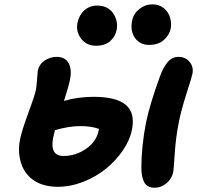

<svg xmlns="http://www.w3.org/2000/svg" viewBox="-20 -902 931 894"><path d="M673.8 -692.9Q631.8 -692.9 608.6 -725.1Q585.4 -757.3 595.2 -806.2Q601.6 -838.9 629.2 -860.4Q656.7 -881.8 689.9 -881.8Q721.2 -881.8 742.7 -864Q764.2 -846.2 771.7 -820.8Q779.3 -795.4 774.9 -769Q768.1 -737.8 742.4 -715.3Q716.8 -692.9 673.8 -692.9ZM426.8 -689Q383.8 -689 358.2 -721.4Q332.5 -753.9 340.8 -795.9Q348.1 -832 372.8 -854Q397.5 -876 432.1 -876Q482.4 -876 506.8 -840.1Q531.2 -804.2 522.9 -762.2Q516.6 -731 492.4 -710Q468.3 -689 426.8 -689ZM250 -32.2Q216.3 -32.2 188.5 -39.6Q160.6 -46.9 141.1 -59.6Q121.6 -72.3 106.9 -89.6Q92.3 -106.9 84 -126.5Q75.7 -146 71.8 -167.7Q67.9 -189.5 68.4 -210.4Q68.8 -231.4 73.2 -252Q81.5 -294.4 111.1 -373.8Q140.6 -453.1 147 -482.9Q150.4 -500.5 152.6 -533Q154.8 -565.4 155.8 -571.8Q162.6 -603.5 188.5 -620.4Q214.4 -637.2 243.2 -637.2Q283.2 -637.2 299.3 -608.4Q315.4 -579.6 306.2 -532.2Q298.8 -495.6 277.8 -432.1Q342.3 -451.2 417 -451.2Q521 -451.2 565.7 -413.6Q610.4 -376 594.2 -296.9Q584.5 -249 551.8 -201.2Q519 -153.3 472.9 -116Q426.8 -78.6 367.4 -55.4Q308.1 -32.2 250 -32.2ZM701.2 -27.8Q665.5 -27.8 651.9 -52.7Q638.2 -77.6 638.2 -121.1Q638.2 -218.8 660.2 -333Q678.7 -420.4 725.1 -546.9Q740.2 -588.9 760.7 -613Q781.2 -637.2 811 -637.2Q843.3 -637.2 862.8 -613.8Q882.3 -590.3 876 -558.1Q874.5 -547.9 849.4 -469.5Q824.2 -391.1 813 -335Q798.8 -265.1 793.7 -187.7Q788.6 -110.4 787.1 -104Q780.8 -69.8 755.1 -48.8Q729.5 -27.8 701.2 -27.8ZM227.1 -258.8Q211.9 -175.8 275.9 -175.8Q332.5 -175.8 380.6 -209Q428.7 -242.2 439 -293Q439.5 -294.4 439.9 -297.4Q440.4 -300.3 440.9 -301.8Q405.3 -314.9 354 -314.9Q301.3 -314.9 235.8 -295.9Q234.4 -289.6 231.4 -277.1Q228.5 -264.6 227.1 -258.8Z"/></svg>

Font: Shantell Sans Irregular
Style: Bold Italic
Weight: 700
Italic angle: -11.31°
Designer: Stephen Nixon, Anya Danilova, Shantell Martin
Foundry: Arrow Type
Version: Version 1.006;[9816181b4]